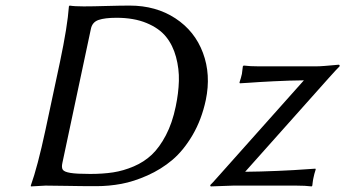

<svg xmlns="http://www.w3.org/2000/svg" viewBox="-20 -668 1242 691"><path d="M862.3 -49.8Q916.5 -50.3 979.7 -53Q1043 -55.7 1079.1 -58.6L1115.2 -61L1116.2 -58.1Q1110.8 -42 1107.9 -26.9Q1106.9 -22.9 1106.4 -19.3Q1106 -15.6 1105.2 -10.3Q1104.5 -4.9 1104 0L1101.6 2.9Q1079.6 0 1045.9 0H819.8L738.3 2.9L736.3 -1.5Q743.7 -8.3 764.6 -32.2L1073.7 -378.9Q1022.5 -378.4 964.8 -375.5Q907.2 -372.6 875 -370.1L843.3 -368.2L841.8 -371.1Q847.2 -386.7 850.6 -401.9Q850.6 -402.8 854 -429.2L856.9 -432.1Q878.9 -429.2 912.1 -429.2H1116.2Q1128.9 -429.2 1148.2 -430.7Q1167.5 -432.1 1182.1 -433.6Q1196.8 -435.1 1198.2 -435.1Q1203.6 -435.1 1202.1 -429.2Q1193.8 -421.4 1163.1 -387.2ZM204.6 -82Q200.7 -64.9 206.1 -57.1Q211.4 -49.3 233.4 -45.7Q255.4 -42 304.7 -42Q350.1 -42 387 -47.6Q423.8 -53.2 461.2 -69.1Q498.5 -85 526.4 -111.3Q554.2 -137.7 577.1 -181.4Q600.1 -225.1 612.3 -284.2Q622.6 -333 623.8 -376.7Q625 -420.4 613.5 -462.9Q602.1 -505.4 577.4 -535.9Q552.7 -566.4 507.3 -585.2Q461.9 -604 399.4 -604Q357.4 -604 334.7 -596.2Q312 -588.4 307.1 -564ZM281.2 -645Q313.5 -645 364 -646.5Q414.6 -647.9 446.8 -647.9Q541 -647.9 611.1 -602.1Q681.2 -556.2 710.4 -477.8Q739.7 -399.4 720.7 -308.1Q705.6 -237.3 672.9 -181.6Q640.1 -126 600.1 -92.3Q560.1 -58.6 510.7 -36.6Q461.4 -14.6 416.7 -6.3Q372.1 2 326.7 2Q271 2 223.1 1Q175.3 0 144 0L91.3 2.9L90.8 0Q115.2 -67.9 143.6 -200.2L195.8 -444.8Q223.1 -574.2 228 -645L230.5 -647.9Q247.6 -645 281.2 -645Z"/></svg>

Font: Linux Biolinum
Style: Italic
Weight: 400
Italic angle: -12°
Designer: Philipp H. Poll
Foundry: Philipp H. Poll
Version: Version 1.1.3 ; ttfautohint (v0.9)